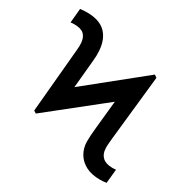

<svg xmlns="http://www.w3.org/2000/svg" viewBox="-169 -881 1007 1036"><g transform="rotate(30 334.0 -363.5)"><path d="M113.3 -126.1 97.7 -136 140.3 -287.6 564.6 -629.6 580.6 -618.3 535.9 -462.4ZM97.7 -136 133.5 -532.7Q134.9 -546.2 135.3 -558.2Q135.7 -570.3 134.6 -581Q131 -614.7 112.2 -631Q93.4 -647.4 51.1 -647.4Q43.7 -647.4 38.9 -646.8Q34.1 -646.3 29.8 -645.2L38 -734.4Q47.9 -735.8 59.3 -736.5Q70.7 -737.2 80.3 -737.2Q158 -737.2 196.9 -698.5Q235.8 -659.8 240.1 -588.8Q241.1 -574.9 240.8 -559.5Q240.4 -544 238.6 -527.3L212.4 -247.5ZM591.6 9.9Q538 9.9 502 -9.2Q465.9 -28.4 447.3 -60.5Q428.6 -92.7 427.6 -131.7Q427.6 -151.3 429 -174.4Q430.4 -197.4 433.2 -221.9L459.5 -481.9L580.6 -618.3L537.6 -216.3Q534.8 -192.1 533.9 -174.5Q533 -157 534.1 -149.1Q535.5 -116.5 556.3 -97.7Q577.1 -78.8 617.2 -78.8Q623.2 -78.8 629.3 -79.2Q635.3 -79.5 639.6 -80.3L631 6.7Q621.1 8.2 610.6 9.1Q600.1 9.9 591.6 9.9Z"/></g></svg>

Font: InterMG Medium
Style: Regular
Weight: 500
Designer: Rasmus Andersson
Foundry: rsms
Version: Version 3.019;December 26, 2023;FontCreator 15.0.0.2955 64-b